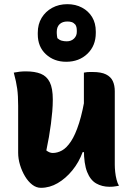

<svg xmlns="http://www.w3.org/2000/svg" viewBox="-20 -890 640 920"><path d="M104 -548Q147 -548 175.5 -536.5Q204 -525 218.5 -496Q233 -467 233 -413Q233 -385 230.5 -356Q228 -327 224 -296Q220 -265 214.5 -233.5Q209 -202 202 -169Q210 -163 217.5 -160Q225 -157 233 -157Q255 -157 277 -169Q299 -181 320 -212.5Q341 -244 359 -300.5Q377 -357 391 -446V-161H376Q358 -112 326.5 -73.5Q295 -35 256.5 -12.5Q218 10 176 10Q154 10 134.5 -5Q115 -20 100 -45Q85 -70 76 -99.5Q67 -129 67 -158Q67 -196 67 -233.5Q67 -271 67 -308.5Q67 -346 67 -383Q67 -431 62.5 -464.5Q58 -498 46 -542Q61 -545 74.5 -546.5Q88 -548 104 -548ZM424 -545Q465 -545 488 -533.5Q511 -522 520.5 -501.5Q530 -481 530 -453Q530 -387 530 -327.5Q530 -268 530 -212.5Q530 -157 530 -101Q530 -85 532 -66Q534 -47 538.5 -29.5Q543 -12 550 0Q543 1 535.5 2.5Q528 4 520.5 4.5Q513 5 505 5Q469 5 441 -11Q413 -27 397.5 -66Q382 -105 382 -173Q382 -237 382 -302Q382 -367 382 -428.5Q382 -490 382 -542Q392 -544 398 -544.5Q404 -545 410.5 -545Q417 -545 424 -545ZM303 -870Q342 -870 373 -853.5Q404 -837 421.5 -808Q439 -779 439 -739V-732Q439 -671 399 -632.5Q359 -594 297 -594Q239 -594 200 -630Q161 -666 161 -726V-733Q161 -774 179.5 -804.5Q198 -835 230 -852.5Q262 -870 303 -870ZM303 -787Q279 -787 265.5 -774Q252 -761 252 -738V-731Q252 -725 253 -718.5Q254 -712 255 -707Q265 -698 276 -695Q287 -692 300 -692Q321 -692 334.5 -705Q348 -718 348 -737V-744Q348 -752 346.5 -759Q345 -766 341 -772Q333 -781 324 -784Q315 -787 303 -787Z"/></svg>

Font: Recursive Casual ExtraBold
Style: Regular
Weight: 800
Version: Version 1.047